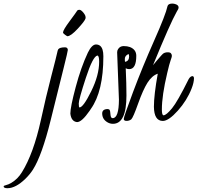

<svg xmlns="http://www.w3.org/2000/svg" viewBox="-218 -646 1079 1048"><path d="M152.3 -373.5C151.7 -382.6 146.8 -387.4 137.7 -387.7C117.2 -387.7 104.5 -384 99.6 -376.5C97.7 -373.5 95.6 -366.6 93.5 -355.7C91.4 -344.8 80.7 -302.4 61.5 -228.5C42.3 -154.6 23.4 -75 4.9 10.3C-21.8 131.7 -56.3 226.4 -98.6 294.4C-113.9 319.2 -133.1 338.4 -156.2 352.1C-166.7 358.2 -176.2 362.3 -184.8 364.3C-193.4 366.2 -197.9 368.5 -198.2 371.1C-198.2 377.9 -191.2 381.3 -177.2 381.3C-147.3 381.3 -114.6 364.1 -79.1 329.6C-62.8 313.6 -49.2 297 -38.1 279.8C-5.5 228.4 26.7 138.3 58.6 9.8L129.4 -274.9C144.7 -336.1 152.3 -369 152.3 -373.5ZM149.9 -448.2C162.6 -448.6 181.6 -462.5 207 -490C232.4 -517.5 246.3 -535.9 248.8 -545.2C251.2 -554.4 247.1 -565.4 236.3 -578.1C227.9 -587.9 220.9 -592.7 215.3 -592.5C209.8 -592.4 206.1 -591.1 204.1 -588.9C200.5 -582.7 186.6 -563.3 162.4 -530.8C138.1 -498.2 126 -477.5 126 -468.8C126 -465.5 129.9 -461.1 137.7 -455.6C144.2 -451 148.3 -448.6 149.9 -448.2Z M313.5 -342.8C320 -342.4 323.2 -331.2 323.2 -309.1C323.2 -260.3 308.8 -206.5 279.8 -147.7C250.8 -88.9 229.5 -59.6 215.8 -59.6C213.2 -59.6 211.9 -66.7 211.9 -81.1C211.9 -95.4 224.8 -141.9 250.5 -220.7C276.2 -299.5 297.2 -340.2 313.5 -342.8ZM305.7 -403.3C290.7 -403 276 -388.2 261.7 -358.9C236.7 -305.8 214.4 -243 195.1 -170.4C175.7 -97.8 166 -49.6 166 -25.9C169.3 2.8 181.5 18.2 202.6 20.5C219.9 20.5 242.7 0 271 -41L277.8 -51.3C323.4 -115.1 346.2 -210.9 346.2 -338.9C346.2 -366.9 340.5 -385.7 329.1 -395.5C322.6 -400.7 314.8 -403.3 305.7 -403.3Z M525.9 -341.3C525.9 -364.1 514.3 -380 491.2 -389.2C481.4 -392.7 470.1 -394.5 457 -394.5C444 -394.5 433.9 -389.2 426.8 -378.4C423.2 -373.2 421.4 -367.2 421.4 -360.4L431.2 -101.6C430.8 -34.8 419.4 -1.3 397 -1C389.8 -1 385.8 -7.5 385 -20.5C384.2 -33.5 382.8 -41.7 380.9 -45.2C378.9 -48.6 375.2 -50.5 369.6 -50.8C350.1 -50.5 340.2 -42.6 339.8 -27.3C339.8 -6.5 348.8 9.4 366.7 20.5C376.5 26.7 387 29.8 398.4 29.8C447.6 29.8 472.2 -21.8 472.2 -125C472.2 -166.7 470.9 -216.1 468.3 -273.4C474.1 -270.2 480.3 -268.6 486.8 -268.6C512.9 -268.6 525.9 -292.8 525.9 -341.3ZM486.8 -336.9C486.2 -320.3 478.7 -310.9 464.4 -308.6C463.7 -310.5 463.4 -315.9 463.4 -324.7C463.4 -333.5 467.4 -340.8 475.6 -346.7C478.5 -349 481.8 -350.1 485.4 -350.1Z M617.2 -290C679 -441.4 722.3 -539.1 747.1 -583L753.9 -594.7C755.9 -598.6 756.8 -602.2 756.8 -605.5C756.8 -614.6 750 -620.9 736.3 -624.5C731.4 -625.8 726.6 -626.5 721.7 -626.5C707 -626.1 698.6 -621.4 696.3 -612.3C690.1 -582.4 665.6 -519.2 622.8 -422.9C580 -326.5 541.7 -233.1 507.8 -142.6C474 -52.1 457.2 -3.4 457.5 3.4C457.8 10.3 462.8 13.8 472.4 13.9C482 14.1 490.7 11.2 498.5 5.4C505.4 -1.1 517.9 -29.9 536.1 -81.1C553.7 -130.5 570.6 -168.3 586.9 -194.3C603.5 -220.4 622.2 -236.8 643.1 -243.7C629.1 -165.9 622.1 -105.8 622.1 -63.5C622.7 -12 638.8 13.8 670.4 14.2C691.9 14.2 719.3 -4.6 752.7 -42C786.1 -79.4 811 -119.5 827.6 -162.1C836.4 -184.2 840.8 -203.5 840.8 -219.7C840.2 -225.9 837.7 -229.5 833.5 -230.5C825.4 -230.5 818.2 -225.1 812 -214.4C770.7 -131.3 740.4 -78.3 721.2 -55.2C700 -29.5 684.4 -16.6 674.3 -16.6C668.5 -17.3 665.5 -27.8 665.5 -48.3C665.5 -99.1 675.3 -165.5 694.8 -247.6C702.6 -281.4 708.8 -304.5 713.4 -316.9C717.9 -329.3 720.2 -337.2 720.2 -340.8C719.6 -353.8 712.7 -360.4 699.7 -360.6C686.7 -360.8 676.9 -357.7 670.4 -351.6L661.1 -341.8C656.2 -336.6 647.8 -326.8 635.7 -312.5C623.7 -297.9 617.5 -290.4 617.2 -290Z"/></svg>

Font: Kristi
Style: Medium
Weight: 400
Italic angle: -15°
Version: Version 1.003